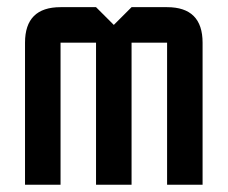

<svg xmlns="http://www.w3.org/2000/svg" viewBox="-20 -508 626 528"><path d="M244.1 -390.6H146.5V0H48.8V-390.6Q48.8 -488.3 146.5 -488.3H244.1L293 -439.5L341.8 -488.3H439.5Q537.1 -488.3 537.1 -390.6V0H439.5V-390.6H341.8V0H244.1Z"/></svg>

Font: BabelStone Runic Long Branch
Style: Regular
Weight: 400
Designer: Andrew West
Foundry: BabelStone
Version: Version 3.002 March 14, 2022